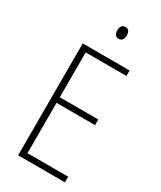

<svg xmlns="http://www.w3.org/2000/svg" viewBox="-226 -986 887 1061"><g transform="rotate(30 217.5 -455.5)"><path d="M243 -911C221 -911 213 -893 213 -873C213 -851 222 -835 243 -835C263 -835 273 -850 273 -874C273 -894 266 -911 243 -911ZM383 0V-36H123V-357H369V-393H123V-679H383V-714H84V0Z"/></g></svg>

Font: Noto Sans Hebrew Condensed ExtraLight
Style: Regular
Weight: 200
Width: 3
Designer: Monotype Design Team
Foundry: Monotype Imaging Inc.
Version: Version 2.004